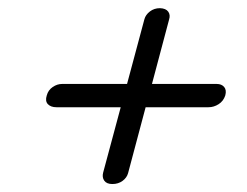

<svg xmlns="http://www.w3.org/2000/svg" viewBox="-20 -575 605 470"><path d="M255 -124.5Q241 -124.5 235.2 -132.8Q229.5 -141 232.5 -152.5L275.5 -312.5H118Q104.5 -312.5 97.2 -320Q90 -327.5 94.5 -341.5Q98 -354.5 109 -362Q120 -369.5 132 -369.5H291L333.5 -528Q336.5 -539 347 -547Q357.5 -555 371.5 -555Q386 -554.5 391.8 -546.5Q397.5 -538.5 394 -527.5L352 -369.5H510.5Q522.5 -369.5 528.8 -362Q535 -354.5 531.5 -341.5Q527 -327.5 515.2 -320Q503.5 -312.5 490.5 -312.5H336.5L293.5 -151Q290.5 -140 280 -132.2Q269.5 -124.5 255 -124.5Z"/></svg>

Font: Fraunces 9pt Soft
Style: Italic
Weight: 400
Italic angle: -16°
Version: Version 1.000;[0bf87f6ff]